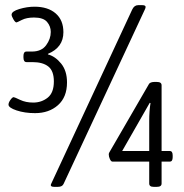

<svg xmlns="http://www.w3.org/2000/svg" viewBox="-20 -723 715 745"><path d="M13 -317Q13 -325 20.5 -335.5Q28 -346 33 -346Q36 -346 58 -335.5Q80 -325 109 -325Q141 -325 165 -344Q189 -363 189 -407Q189 -448 167.5 -465Q146 -482 106 -482H83Q71 -482 71 -500V-506Q71 -523 83 -523H104Q141 -523 159 -547.5Q177 -572 177 -599Q177 -621 162.5 -638Q148 -655 112 -655Q83 -655 64.5 -645.5Q46 -636 44 -636Q39 -636 32 -648Q25 -660 25 -666Q25 -679 55 -688Q85 -697 114 -697Q166 -697 196 -671Q226 -645 226 -598Q226 -539 166 -514V-512Q195 -504 217.5 -476Q240 -448 240 -403Q240 -346 205 -315Q170 -284 116 -284Q76 -284 44.5 -294.5Q13 -305 13 -317ZM559 -11V-96H416Q411 -96 406.5 -105.5Q402 -115 402 -124Q402 -129 405 -133L558 -397Q560 -401 566 -403Q572 -405 578 -405H589Q607 -405 607 -392V-137H639Q650 -137 650 -120V-113Q650 -96 639 -96H607V-11Q607 2 589 2H576Q559 2 559 -11ZM559 -137V-253Q559 -293 564 -323L561 -324L454 -137ZM177 -5Q177 -7 181 -15L493 -686Q501 -703 516 -703H532Q545 -703 545 -696Q545 -692 542 -686L227 -10Q222 2 205 2H190Q177 2 177 -5Z"/></svg>

Font: Asap Condensed
Style: Regular
Weight: 400
Designer: Pablo Cosgaya
Foundry: Omnibus-Type
Version: Version 1.010; ttfautohint (v1.8)